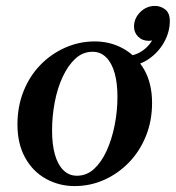

<svg xmlns="http://www.w3.org/2000/svg" viewBox="-20 -619 594 649"><path d="M300 -479Q353 -479 397 -454.5Q441 -430 467.5 -383.5Q494 -337 494 -271Q494 -210 473 -158.5Q452 -107 415.5 -69.5Q379 -32 332 -11Q285 10 232 10Q180 10 135.5 -14.5Q91 -39 65 -86Q39 -133 39 -198Q39 -259 59.5 -310.5Q80 -362 116.5 -399.5Q153 -437 200.5 -458Q248 -479 300 -479ZM240 -25Q273 -25 298 -48Q323 -71 340.5 -109.5Q358 -148 367.5 -195.5Q377 -243 377 -292Q377 -338 367.5 -372Q358 -406 339 -425Q320 -444 293 -444Q260 -444 235 -421Q210 -398 192 -359.5Q174 -321 165 -273.5Q156 -226 156 -178Q156 -131 165.5 -97Q175 -63 194 -44Q213 -25 240 -25ZM401 -395 407 -430Q437 -430 463 -448.5Q489 -467 502 -498H528Q521 -492 507.5 -486.5Q494 -481 483 -481Q461 -481 447 -495Q433 -509 433 -529Q433 -557 454 -578Q475 -599 504 -599Q523 -599 538.5 -587Q554 -575 554 -548Q554 -511 534.5 -476Q515 -441 480.5 -418Q446 -395 401 -395Z"/></svg>

Font: Brygada 1918 SemiBold
Style: Italic
Weight: 600
Italic angle: -8°
Designer: Mateusz Machalski | Borys Kosmynka | Przemek Hoffer
Foundry: NIEPODLEGLA 2018
Version: Version 3.006